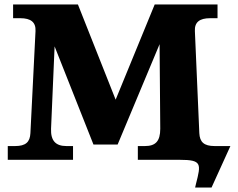

<svg xmlns="http://www.w3.org/2000/svg" viewBox="-20 -720 1070 865"><path d="M401 -69H510L699 -521L702 -140C702 -84 681 -62 633 -62H601V0H790C890 0 886 18 863 108L859 125H933L1018 -62H947C899 -62 880 -80 878 -120L858 -580C856 -620 879 -638 927 -638H960V-700H677L501 -271L331 -700H39V-638H71C119 -638 142 -620 140 -580L117 -120C115 -80 96 -62 48 -62H15V0H309V-62H279C231 -62 208 -86 210 -140L226 -511Z"/></svg>

Font: LT Superior Serif ExtraBold
Style: Regular
Weight: 800
Designer: Daniel Lyons
Foundry: LyonsType
Version: Version 2.120;FEAKit 1.0